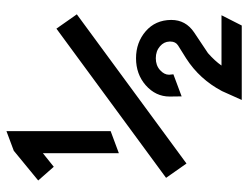

<svg xmlns="http://www.w3.org/2000/svg" viewBox="-108 -670 778 602"><g transform="rotate(-90 281.0 -369.0)"><path d="M492.2 -581.1 537.1 -517.1 69.3 -173.3 24.4 -237.3ZM376.5 -63.5H534.2L502 0H268.6L296.4 -62Q333.5 -132.3 398.9 -174.3L439.5 -199.7Q451.7 -207.5 451.7 -223.6V-226.6Q451.2 -244.1 437 -256.3Q421.9 -269.5 399.4 -269.5Q377 -269.5 362.3 -256.3Q347.7 -243.2 347.7 -228L348.6 -218.3L349.1 -214.4L279.8 -188.5L279.3 -226.1Q279.3 -270 314.9 -301.3Q349.6 -331.5 399.4 -331.5Q448.7 -331.5 483.9 -301.3Q519 -271 519.5 -221.7V-220.7Q519.5 -175.8 480.5 -149.4L415.5 -106Q391.1 -84.5 376.5 -63.5ZM101.6 -623.5 59.1 -589.4 16.1 -638.2 109.4 -714.8 170.9 -737.8V-411.1L101.6 -385.3Z"/></g></svg>

Font: NovaMono
Style: Regular
Weight: 400
Monospace: yes
Version: Version 1.2